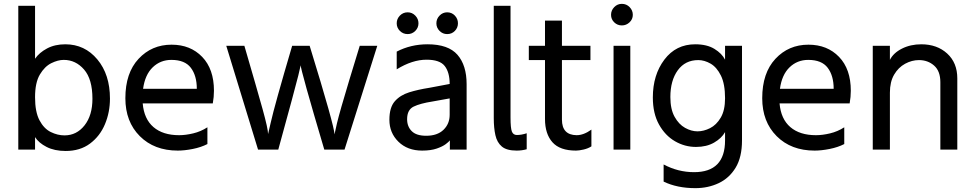

<svg xmlns="http://www.w3.org/2000/svg" viewBox="-20 -772 5056 997"><path d="M315 -69Q378 -69 419 -121Q460 -173 460 -259Q460 -361 416.5 -411Q373 -461 311 -461Q281 -461 246.5 -444Q212 -427 187 -385Q162 -343 162 -267Q162 -191 185 -147.5Q208 -104 243.5 -86.5Q279 -69 315 -69ZM321 12Q263 12 222 -9Q181 -30 162 -60V5H75V-742H162V-467Q184 -499 224.5 -520.5Q265 -542 319 -542Q420 -542 485.5 -463.5Q551 -385 551 -260Q551 -189 525 -127Q499 -65 447.5 -26.5Q396 12 321 12Z M1002 -311Q1002 -379 971 -420Q940 -461 870 -461Q813 -461 773 -422.5Q733 -384 723 -311ZM903 10Q781 10 706 -65Q631 -140 631 -262Q631 -393 699.5 -466.5Q768 -540 871 -540Q969 -540 1030 -476.5Q1091 -413 1091 -301Q1091 -269 1085 -235H721Q728 -154 777 -112Q826 -70 910 -70Q944 -70 983.5 -79.5Q1023 -89 1057 -111V-24Q1024 -7 981 1.5Q938 10 903 10Z M1769 5H1664Q1541 -410 1541 -435Q1541 -436 1542 -436L1529 -380Q1513 -315 1425 5H1320L1155 -534H1249Q1315 -308 1343.5 -205.5Q1372 -103 1372 -76L1386 -136Q1405 -222 1497 -534H1588Q1717 -115 1717 -74L1716 -70L1730 -133Q1745 -195 1794 -357L1848 -534H1939Z M2097 -595Q2073 -595 2056.5 -611.5Q2040 -628 2040 -651Q2040 -674 2056.5 -691Q2073 -708 2097 -708Q2120 -708 2136.5 -691Q2153 -674 2153 -651Q2153 -628 2136.5 -611.5Q2120 -595 2097 -595ZM2302 -595Q2279 -595 2262.5 -611.5Q2246 -628 2246 -651Q2246 -674 2262.5 -691Q2279 -708 2302 -708Q2326 -708 2342 -691Q2358 -674 2358 -651Q2358 -628 2342 -611.5Q2326 -595 2302 -595ZM2193 -67Q2251 -67 2283 -98Q2315 -129 2315 -176V-261L2226 -245Q2162 -235 2128 -218.5Q2094 -202 2094 -153Q2094 -115 2118 -91Q2142 -67 2193 -67ZM2172 10Q2096 10 2049 -36Q2002 -82 2002 -150Q2002 -214 2030 -246Q2058 -278 2104.5 -292.5Q2151 -307 2209 -316L2315 -336Q2315 -396 2289.5 -429Q2264 -462 2195 -462Q2121 -462 2040 -412V-504Q2113 -542 2200 -542Q2308 -542 2355.5 -487.5Q2403 -433 2403 -335V5H2316V-43Q2311 -36 2294.5 -23.5Q2278 -11 2247.5 -0.5Q2217 10 2172 10Z M2663 10Q2611 10 2586 -11Q2561 -32 2552.5 -70Q2544 -108 2544 -158V-742H2631V-162Q2631 -107 2638 -89Q2645 -71 2664 -71Q2688 -71 2715 -80V3Q2690 10 2663 10Z M2971 10Q2887 10 2848.5 -33.5Q2810 -77 2810 -154V-460H2726V-534H2810V-665H2898V-534H3046V-460H2898V-151Q2898 -71 2974 -70Q3011 -70 3051 -99V-12Q3034 -1 3010.5 4.5Q2987 10 2971 10Z M3253 5H3166V-534H3253ZM3209 -640Q3186 -640 3169.5 -656Q3153 -672 3153 -695Q3153 -718 3169.5 -735Q3186 -752 3209 -752Q3233 -752 3249.5 -735Q3266 -718 3266 -695Q3266 -672 3249 -656Q3232 -640 3209 -640Z M3602 -90Q3634 -90 3667 -106.5Q3700 -123 3722.5 -161Q3745 -199 3745 -262Q3745 -336 3723.5 -379.5Q3702 -423 3670 -441.5Q3638 -460 3606 -460Q3538 -460 3499.5 -407Q3461 -354 3461 -268Q3461 -205 3483 -165.5Q3505 -126 3537.5 -108Q3570 -90 3602 -90ZM3591 205Q3496 205 3426 171V82Q3501 122 3584 122Q3745 122 3745 -43V-86Q3727 -54 3688 -31.5Q3649 -9 3594 -9Q3536 -9 3485 -38.5Q3434 -68 3402 -125.5Q3370 -183 3370 -266Q3370 -383 3430 -462.5Q3490 -542 3590 -542Q3651 -542 3690 -518Q3729 -494 3745 -462V-534H3833V-43Q3833 44 3800 98.5Q3767 153 3712 179Q3657 205 3591 205Z M4309 -311Q4309 -379 4278 -420Q4247 -461 4177 -461Q4120 -461 4080 -422.5Q4040 -384 4030 -311ZM4210 10Q4088 10 4013 -65Q3938 -140 3938 -262Q3938 -393 4006.5 -466.5Q4075 -540 4178 -540Q4276 -540 4337 -476.5Q4398 -413 4398 -301Q4398 -269 4392 -235H4028Q4035 -154 4084 -112Q4133 -70 4217 -70Q4251 -70 4290.5 -79.5Q4330 -89 4364 -111V-24Q4331 -7 4288 1.5Q4245 10 4210 10Z M4951 5H4863V-345Q4863 -403 4830.5 -431.5Q4798 -460 4752 -460Q4715 -460 4680 -441Q4645 -422 4623 -384.5Q4601 -347 4601 -291V5H4512V-534H4601V-461Q4619 -497 4663.5 -519.5Q4708 -542 4764 -542Q4846 -542 4898.5 -494Q4951 -446 4951 -365Z"/></svg>

Font: LXGW 975 Gothic SC
Style: Regular
Weight: 400
Version: Version 2.01;February 25, 2021